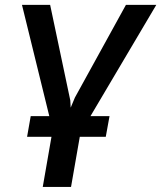

<svg xmlns="http://www.w3.org/2000/svg" viewBox="-20 -548 648 772"><path d="M405.3 2H300.8L265.6 203.6H151.9L187 2H88.9L103.5 -81.1H178.2L68.4 -528.3H181.6L262.7 -144L264.2 -115.2L281.2 -155.8L486.3 -528.3H608.4L343.8 -81.1H420.4Z"/></svg>

Font: Roboto Mono Medium
Style: Italic
Weight: 500
Designer: Google
Version: Version 2.000985; 2015; ttfautohint (v1.3)